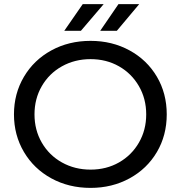

<svg xmlns="http://www.w3.org/2000/svg" viewBox="-20 -907 880 935"><path d="M230 -38.5C286.7 -7.5 350.3 8 421 8C491 8 554.3 -7.5 611 -38.5C667.7 -69.5 712 -112.2 744 -166.5C776 -220.8 792 -282 792 -350C792 -418 776 -479.2 744 -533.5C712 -587.8 667.7 -630.5 611 -661.5C554.3 -692.5 491 -708 421 -708C350.3 -708 286.7 -692.5 230 -661.5C173.3 -630.5 128.8 -587.7 96.5 -533C64.2 -478.3 48 -417.3 48 -350C48 -282.7 64.2 -221.7 96.5 -167C128.8 -112.3 173.3 -69.5 230 -38.5ZM559.5 -116C518.5 -92.7 472.3 -81 421 -81C369.7 -81 323.2 -92.7 281.5 -116C239.8 -139.3 207.2 -171.5 183.5 -212.5C159.8 -253.5 148 -299.3 148 -350C148 -400.7 159.8 -446.5 183.5 -487.5C207.2 -528.5 239.8 -560.7 281.5 -584C323.2 -607.3 369.7 -619 421 -619C472.3 -619 518.5 -607.3 559.5 -584C600.5 -560.7 632.8 -528.5 656.5 -487.5C680.2 -446.5 692 -400.7 692 -350C692 -299.3 680.2 -253.5 656.5 -212.5C632.8 -171.5 600.5 -139.3 559.5 -116ZM383 -887 293 -757H374L485 -887ZM557 -887 468 -757H549L658 -887Z"/></svg>

Font: ICO Headline
Style: Regular
Weight: 500
Designer: Julieta Ulanovsky
Foundry: Julieta Ulanovsky
Version: Version 7.200